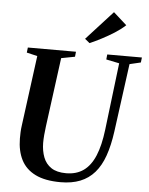

<svg xmlns="http://www.w3.org/2000/svg" viewBox="-64 -1040 857 1101"><g transform="rotate(5 364.5 -489.0)"><path d="M661.5 -699 608.5 -306Q597.5 -225.5 576.5 -166Q555.5 -106.5 521.5 -67.5Q487.5 -28.5 439.2 -9.2Q391 10 326.5 10Q236.5 10 180.8 -17.8Q125 -45.5 99 -96.8Q73 -148 72.5 -219Q72.5 -237 73.2 -256Q74 -275 77 -295.5L130.5 -699L69 -713.5L72.5 -743H349.5L346.5 -714L268 -699L215 -301Q211.5 -275 209.5 -250.8Q207.5 -226.5 207.5 -205.5Q208 -160 222 -123.2Q236 -86.5 267.8 -65.2Q299.5 -44 353.5 -44Q412.5 -44 453.5 -73Q494.5 -102 519.5 -161.5Q544.5 -221 555.5 -313L602 -698.5L526.5 -714L529.5 -743H729L725.5 -714ZM422.5 -799 395 -821.5 547 -988 623.5 -919.5Q596.5 -894.5 561.8 -872.5Q527 -850.5 491 -831.8Q455 -813 422.5 -799Z"/></g></svg>

Font: Merriweather 96pt SemiBold
Style: Italic
Weight: 600
Italic angle: -7.8°
Version: Version 2.101